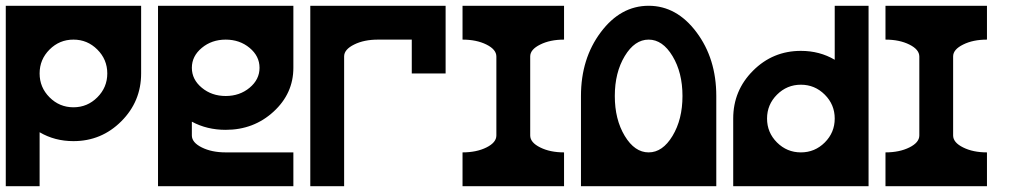

<svg xmlns="http://www.w3.org/2000/svg" viewBox="-20 -645 3497 665"><path d="M117.2 -390.6Q117.2 -342.3 151.6 -307.9Q186 -273.4 234.4 -273.4Q282.7 -273.4 317.1 -307.9Q351.6 -342.3 351.6 -390.6Q351.6 -439 317.1 -473.4Q282.7 -507.8 234.4 -507.8Q186 -507.8 151.6 -473.4Q117.2 -439 117.2 -390.6ZM0 -625H468.8V-390.6Q468.8 -293.5 400.1 -224.9Q331.5 -156.2 234.4 -156.2Q169.4 -156.2 117.2 -187V0H0Z M761.7 -507.8Q713.4 -507.8 679 -479.2Q644.5 -450.7 644.5 -410.2Q644.5 -369.6 679 -341.1Q713.4 -312.5 761.7 -312.5Q810.1 -312.5 844.5 -341.1Q878.9 -369.6 878.9 -410.2Q878.9 -450.7 844.5 -479.2Q810.1 -507.8 761.7 -507.8ZM527.3 -625H996.1V-410.2Q996.1 -321.3 927.5 -258.3Q858.9 -195.3 761.7 -195.3Q696.8 -195.3 644.5 -223.6V-175.8Q644.5 -151.4 679 -134.3Q713.4 -117.2 761.7 -117.2H996.1V0H527.3Z M1054.7 -625H1523.4V-390.6H1406.2V-507.8H1289.1Q1240.7 -507.8 1206.5 -490.7Q1171.9 -473.6 1171.9 -449.7V0H1054.7Z M1699.2 -175.8V-449.2Q1699.2 -473.6 1664.8 -490.7Q1630.4 -507.8 1582 -507.8V-625H1933.6V-507.8Q1885.3 -507.8 1851.1 -490.7Q1816.4 -473.6 1816.4 -449.7V-175.8Q1816.4 -151.4 1851.1 -134.3Q1885.3 -117.2 1933.6 -117.2V0H1582V-117.2Q1630.4 -117.2 1664.8 -134.3Q1699.2 -151.4 1699.2 -175.8Z M2343.8 -312.5Q2343.8 -393.6 2309.3 -450.7Q2274.9 -507.8 2226.6 -507.8Q2178.2 -507.8 2143.8 -450.7Q2109.4 -393.6 2109.4 -312.5Q2109.4 -231.4 2143.8 -174.3Q2178.2 -117.2 2226.6 -117.2Q2274.9 -117.2 2309.3 -174.3Q2343.8 -231.4 2343.8 -312.5ZM2460.9 0H1992.2V-312.5Q1992.2 -441.9 2060.8 -533.4Q2129.4 -625 2226.6 -625Q2323.7 -625 2392.3 -533.4Q2460.9 -441.9 2460.9 -312.5Z M2871.1 -234.4Q2871.1 -282.7 2836.7 -317.1Q2802.2 -351.6 2753.9 -351.6Q2705.6 -351.6 2671.1 -317.1Q2636.7 -282.7 2636.7 -234.4Q2636.7 -186 2671.1 -151.6Q2705.6 -117.2 2753.9 -117.2Q2802.2 -117.2 2836.7 -151.6Q2871.1 -186 2871.1 -234.4ZM2988.3 0H2519.5V-234.4Q2519.5 -331.5 2588.1 -400.1Q2656.7 -468.8 2753.9 -468.8Q2818.8 -468.8 2871.1 -438V-625H2988.3Z M3164.1 -175.8V-449.2Q3164.1 -473.6 3129.6 -490.7Q3095.2 -507.8 3046.9 -507.8V-625H3398.4V-507.8Q3350.1 -507.8 3315.9 -490.7Q3281.2 -473.6 3281.2 -449.7V-175.8Q3281.2 -151.4 3315.9 -134.3Q3350.1 -117.2 3398.4 -117.2V0H3046.9V-117.2Q3095.2 -117.2 3129.6 -134.3Q3164.1 -151.4 3164.1 -175.8Z"/></svg>

Font: Leporid
Style: Regular
Weight: 400
Designer: GGBotNet
Foundry: GGBotNet
Version: 1.00